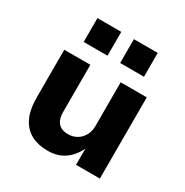

<svg xmlns="http://www.w3.org/2000/svg" viewBox="-171 -876 990 1026"><g transform="rotate(30 324.5 -362.5)"><path d="M262 11Q200 11 157 -13Q114 -37 91.5 -85Q69 -133 69 -207V-501H230V-211Q230 -182 238.5 -161.5Q247 -141 265.5 -130.5Q284 -120 312 -120Q341 -120 365 -134Q389 -148 403 -173.5Q417 -199 417 -229V-501H578V0H431V-100Q406 -47 363.5 -18Q321 11 262 11ZM363 -589V-736H510V-589ZM138 -589V-736H285V-589Z"/></g></svg>

Font: Nunito Sans 8pt ExtraBold
Style: Regular
Weight: 800
Version: Version 3.101;gftools[0.9.27]